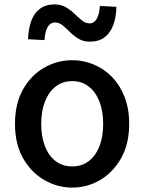

<svg xmlns="http://www.w3.org/2000/svg" viewBox="-20 -837 655 871"><path d="M308 14Q240 14 180.5 -20.5Q121 -55 84.5 -119.5Q48 -184 48 -275Q48 -367 84.5 -431.5Q121 -496 180.5 -530Q240 -564 308 -564Q358 -564 405 -544.5Q452 -525 488 -488Q524 -451 545 -397.5Q566 -344 566 -275Q566 -184 529.5 -119.5Q493 -55 434.5 -20.5Q376 14 308 14ZM308 -82Q351 -82 382.5 -106Q414 -130 431 -173.5Q448 -217 448 -275Q448 -333 431 -376.5Q414 -420 382.5 -444.5Q351 -469 308 -469Q264 -469 232.5 -444.5Q201 -420 184 -376.5Q167 -333 167 -275Q167 -217 184 -173.5Q201 -130 232.5 -106Q264 -82 308 -82ZM387 -648Q358 -648 336.5 -661Q315 -674 297.5 -691.5Q280 -709 264 -722Q248 -735 230 -735Q208 -735 196 -714Q184 -693 182 -655L107 -659Q109 -707 122 -742.5Q135 -778 161.5 -797.5Q188 -817 228 -817Q257 -817 279 -804Q301 -791 318.5 -774Q336 -757 352 -744Q368 -731 386 -731Q407 -731 419 -752Q431 -773 433 -810L508 -806Q507 -758 493.5 -722.5Q480 -687 454 -667.5Q428 -648 387 -648Z"/></svg>

Font: Noto Sans KR Thin Medium
Style: Regular
Weight: 500
Version: Version 2.004-H2;hotconv 1.0.118;makeotfexe 2.5.65603